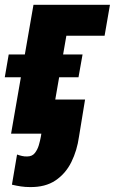

<svg xmlns="http://www.w3.org/2000/svg" viewBox="-22 -548 471 787"><path d="M428.7 -528.3 406.7 -401.4H250L180.2 0H23.4L115.2 -528.3ZM316.4 -324.7 299.8 -231.4H-2.4L13.7 -324.7ZM169.9 -140.1H326.7L301.8 12.2Q293.9 68.8 270.5 116.2Q247.1 163.6 205.3 191.7Q163.6 219.7 100.6 218.8Q81.5 218.8 63.5 216.1Q45.4 213.4 26.9 209L47.9 85.4Q57.6 88.9 68.1 91.3Q78.6 93.8 89.4 93.3Q109.9 93.3 120.8 79.3Q131.8 65.4 137.2 46.9Q142.6 28.3 145.5 12.2Z"/></svg>

Font: Roboto Condensed Black
Style: Italic
Weight: 900
Italic angle: -12°
Designer: Christian Robertson
Foundry: Google
Version: Version 3.008; 2023